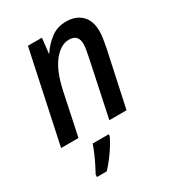

<svg xmlns="http://www.w3.org/2000/svg" viewBox="-185 -657 897 986"><g transform="rotate(-30 263.5 -164.5)"><path d="M13 0 128 -540H211L201 -451H203Q229 -491 267.5 -520.5Q306 -550 359 -550Q416 -550 450 -517Q484 -484 484 -422Q484 -401 480 -376.5Q476 -352 472 -330L401 0H299L369 -331Q373 -353 376.5 -371.5Q380 -390 380 -406Q380 -462 325 -462Q277 -462 234.5 -409.5Q192 -357 169 -251L116 0ZM98 208Q108 190 121 164Q134 138 146 110Q158 82 165 61H260V71Q252 90 235 117.5Q218 145 197 172.5Q176 200 156 221H98Z"/></g></svg>

Font: Noto Sans SemiCondensed Medium
Style: Italic
Weight: 500
Width: 4
Italic angle: -12°
Designer: Monotype Design Team
Foundry: Monotype Imaging Inc.
Version: Version 2.013; ttfautohint (v1.8.4.7-5d5b)